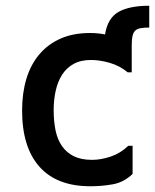

<svg xmlns="http://www.w3.org/2000/svg" viewBox="-20 -652 540 669"><path d="M442 -144V-46Q412 -17 374 -10Q336 -3 295 -3Q178 -3 117.5 -71Q57 -139 57 -267Q57 -328 72 -377.5Q87 -427 117 -462.5Q147 -498 191 -517.5Q235 -537 294 -537Q321 -537 346 -532Q355 -589 393 -610.5Q431 -632 500 -632V-556Q483 -556 471 -554Q459 -552 452 -546Q445 -540 442 -527.5Q439 -515 439 -494V-400H425Q397 -423 362.5 -433Q328 -443 297 -443Q261 -443 236 -429Q211 -415 196 -391Q181 -367 174 -335.5Q167 -304 167 -268Q167 -230 173.5 -198Q180 -166 196 -143Q212 -120 237.5 -107.5Q263 -95 301 -95Q332 -95 366 -106.5Q400 -118 427 -144Z"/></svg>

Font: D2Coding
Style: Bold
Weight: 700
Monospace: yes
Designer: Yong-Rak Park; Jeong-Hwan Yoon; Sang-Min Lee;
Foundry: NHN Corporation
Version: Version 1.3.2; Build 20180524